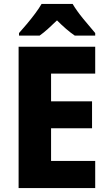

<svg xmlns="http://www.w3.org/2000/svg" viewBox="-20 -950 548 970"><path d="M461 0H74V-714H461V-578H238V-438H445V-302H238V-137H461ZM347 -930Q367 -896 400.5 -855Q434 -814 461 -783V-770H358Q336 -785 314 -804Q292 -823 268 -847Q243 -823 222 -804Q201 -785 180 -770H76V-783Q93 -802 115 -828Q137 -854 157.5 -881.5Q178 -909 190 -930Z"/></svg>

Font: Noto Sans Hebrew SemiCondensed ExtraBold
Style: Regular
Weight: 800
Width: 4
Designer: Monotype Design Team
Foundry: Monotype Imaging Inc.
Version: Version 2.004; ttfautohint (v1.8.4.7-5d5b)